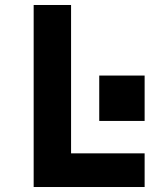

<svg xmlns="http://www.w3.org/2000/svg" viewBox="-20 -750 640 770"><path d="M115 0V-730H265V-135H560V0ZM378 -447H560V-265H378Z"/></svg>

Font: Tiny ExtraBold
Style: Regular
Weight: 800
Designer: Philipp Nurullin, Konstantin Bulenkov
Foundry: JetBrains
Version: Version 2.251; ttfautohint (v1.8.4.7-5d5b)